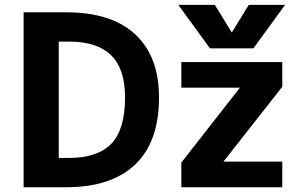

<svg xmlns="http://www.w3.org/2000/svg" viewBox="-20 -784 1279 806"><path d="M504.9 -375Q504.9 -495.1 446.3 -552.2Q387.7 -609.4 270.5 -609.4H226.6V-121.1H270.5Q389.6 -121.1 447.3 -180.7Q504.9 -240.2 504.9 -375ZM647.5 -375Q647.5 -188.5 547.4 -93.3Q447.3 2 257.8 2H79.1V-732.4H257.8Q448.2 -732.4 547.9 -639.6Q647.5 -546.9 647.5 -375ZM987.3 -416H741.2V-523.4H1165V-419.9L918 -105.5H1165V2H741.2V-101.6ZM953.1 -647.5 1024.4 -763.7H1176.8L1043.9 -581.1H861.3L728.5 -763.7H881.8Z"/></svg>

Font: Nasu
Style: Bold
Weight: 700
Designer: Ryoko NISHIZUKA (kana &amp; ideographs); Paul D. Hunt (Latin, Greek &amp; Cyrillic); Wenlong ZHANG (bopomofo); Sandoll C
Version: Version 2014.1215